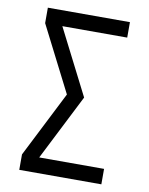

<svg xmlns="http://www.w3.org/2000/svg" viewBox="-83 -796 666 857"><g transform="rotate(10 250.0 -367.5)"><path d="M64 0V-70L215 -368L64 -665V-735H436V-665H142L293 -368L142 -70H436V0Z"/></g></svg>

Font: Huly
Style: Regular
Weight: 400
Designer: Belleve Invis
Foundry: Belleve Invis
Version: Version 33.2.5; ttfautohint (v1.8.4)